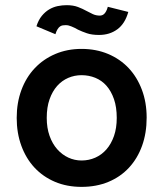

<svg xmlns="http://www.w3.org/2000/svg" viewBox="-20 -711 635 746"><path d="M296.9 15.1Q239.7 15.1 193.4 -4.6Q147 -24.4 114 -59.8Q81.1 -95.2 63 -144.5Q44.9 -193.8 44.9 -252.9Q44.9 -312 63.2 -361.3Q81.5 -410.6 115 -446Q148.4 -481.4 194.8 -501.2Q241.2 -521 296.9 -521Q353 -521 399.7 -501.5Q446.3 -481.9 479.5 -446.8Q512.7 -411.6 531.2 -362.5Q549.8 -313.5 549.8 -253.9Q549.8 -193.8 532 -144.5Q514.2 -95.2 481.2 -59.6Q448.2 -23.9 401.4 -4.4Q354.5 15.1 296.9 15.1ZM296.9 -418.9Q269.5 -418.9 245.1 -408.4Q220.7 -397.9 202.1 -377.2Q183.6 -356.4 172.6 -325.4Q161.6 -294.4 161.6 -252.9Q161.6 -213.9 172.6 -183.1Q183.6 -152.3 202.4 -131.1Q221.2 -109.9 245.6 -98.6Q270 -87.4 296.9 -87.4Q325.2 -87.4 350.1 -98.4Q375 -109.4 393.6 -130.6Q412.1 -151.9 422.9 -182.6Q433.6 -213.4 433.6 -252.9Q433.6 -294.4 422.9 -325.7Q412.1 -356.9 393.8 -377.7Q375.5 -398.4 350.3 -408.7Q325.2 -418.9 296.9 -418.9ZM364.7 -575.2Q336.9 -575.2 317.6 -581.8Q298.3 -588.4 283.2 -595.7Q276.4 -599.6 270 -602.8Q263.7 -606 257.3 -608.4Q246.1 -613.3 235.4 -613.3Q229.5 -613.3 224.1 -612.5Q218.8 -611.8 213.6 -608.4Q208.5 -605 203.9 -597.9Q199.2 -590.8 195.3 -578.1L121.6 -608.9Q129.4 -633.3 142.3 -649.2Q155.3 -665 170.9 -674.3Q186.5 -683.6 204.1 -687.3Q221.7 -690.9 238.8 -690.9Q264.6 -690.9 283 -683.8Q301.3 -676.8 315.4 -668.9Q328.1 -662.1 340.6 -656.2Q353 -650.4 368.2 -650.4Q372.1 -650.4 376.5 -651.9Q380.9 -653.3 384.8 -657Q388.7 -660.6 392.3 -667.2Q396 -673.8 398.9 -684.6L478.5 -664.6Q465.8 -619.1 436 -597.2Q406.2 -575.2 364.7 -575.2Z"/></svg>

Font: Twentytwelve Slab
Style: TwentytwelveSlab
Weight: 700
Designer: Domenico Catapano
Version: Version 1.00 2012